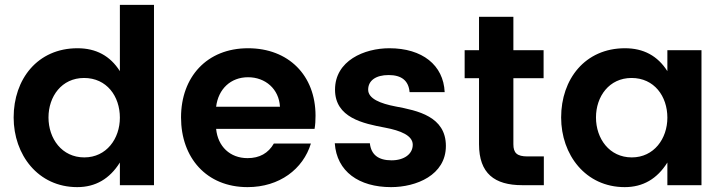

<svg xmlns="http://www.w3.org/2000/svg" viewBox="-20 -760 2974 788"><path d="M326 -114C234 -114 179 -191 179 -278C179 -364 233 -440 325 -440C418 -440 472 -365 472 -277C472 -191 417 -114 326 -114ZM472 -468C432 -531 374 -562 298 -562C134 -562 36 -435 36 -278C36 -125 136 8 297 8C372 8 430 -26 472 -93V0H612V-740H472Z M867 -322C876 -395 927 -443 998 -443C1069 -443 1125 -395 1129 -322ZM996 8C1127 8 1224 -66 1256 -171H1104C1081 -131 1045 -111 996 -111C924 -111 874 -159 867 -231H1271C1274 -248 1275 -266 1275 -285C1275 -451 1164 -562 998 -562C829 -562 723 -444 723 -278C723 -113 827 8 996 8Z M1355 -392C1355 -277 1470 -253 1561 -236C1624 -224 1674 -204 1674 -166C1674 -128 1639 -102 1587 -102C1533 -102 1503 -125 1498 -172H1354C1362 -56 1453 8 1585 8C1688 8 1810 -41 1810 -161C1810 -282 1694 -306 1604 -323C1541 -335 1491 -355 1491 -392C1491 -429 1522 -452 1575 -452C1628 -452 1657 -429 1661 -382H1805C1800 -493 1713 -562 1578 -562C1475 -562 1355 -511 1355 -392Z M2145 -118C2102 -118 2087 -132 2087 -168V-439H2211V-554H2087V-691H1946V-554H1887V-439H1946V-168C1946 -48 2010 0 2123 0H2212V-118Z M2573 -114C2481 -114 2426 -191 2426 -278C2426 -364 2480 -440 2572 -440C2665 -440 2719 -365 2719 -277C2719 -191 2664 -114 2573 -114ZM2719 -468C2679 -531 2621 -562 2545 -562C2381 -562 2283 -435 2283 -278C2283 -125 2383 8 2544 8C2619 8 2677 -26 2719 -93V0H2859V-554H2719Z"/></svg>

Font: Matrixport Bold
Style: Regular
Weight: 600
Designer: Ninad Kale (Devanagari), Jonny Pinhorn (Latin)
Foundry: Indian Type Foundry
Version: Version 2.000;PS 1.0;hotconv 1.0.79;makeotf.lib2.5.61930; tt